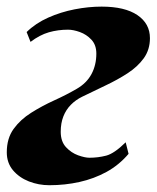

<svg xmlns="http://www.w3.org/2000/svg" viewBox="-28 -536 462 566"><path d="M117.5 10Q86 10 57.2 -1.2Q28.5 -12.5 10.2 -34.2Q-8 -56 -8 -87Q-8 -128 12 -155.8Q32 -183.5 63.8 -203.5Q95.5 -223.5 131.2 -239.8Q167 -256 198 -274Q227.5 -291 241.8 -317.8Q256 -344.5 256 -378Q256 -403.5 241.5 -419Q227 -434.5 207.5 -441.5Q188 -448.5 172.5 -448.5Q143 -448.5 116 -440.8Q89 -433 62 -412.5L50.5 -441.5Q77 -467.5 114 -484Q151 -500.5 192 -508.5Q233 -516.5 271.5 -516.5Q340 -516.5 377 -491.5Q414 -466.5 414 -423.5Q414 -389.5 395.8 -364.2Q377.5 -339 347.8 -319.8Q318 -300.5 283 -284Q248 -267.5 214.5 -251Q195 -241.5 180.8 -227Q166.5 -212.5 158.8 -192.8Q151 -173 151 -147.5Q151 -119 166.5 -102.2Q182 -85.5 202.2 -78.2Q222.5 -71 235.5 -71Q261 -71 285 -77.2Q309 -83.5 342.5 -116.5L351 -82.5Q323 -49.5 286 -29.2Q249 -9 206.2 0.5Q163.5 10 117.5 10Z"/></svg>

Font: Merriweather 144pt Black
Style: Italic
Weight: 900
Italic angle: -7.8°
Version: Version 2.101